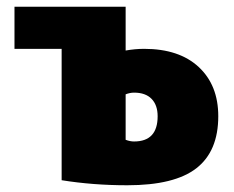

<svg xmlns="http://www.w3.org/2000/svg" viewBox="-20 -540 696 570"><path d="M353 -125Q366 -120 378 -120Q448 -120 448 -195Q448 -228 430 -246.5Q412 -265 378 -265Q366 -265 353 -260ZM353 -390Q381 -395 408 -395Q512 -395 570 -341Q628 -287 628 -195Q628 -91 563 -40.5Q498 10 358 10Q256 10 163 -5V-395H23V-520H353Z"/></svg>

Font: M PLUS 1p Black
Style: Regular
Weight: 900
Version: Version 1.061